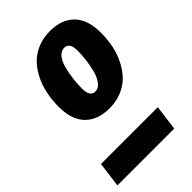

<svg xmlns="http://www.w3.org/2000/svg" viewBox="-218 -770 848 848"><g transform="rotate(-45 206.0 -346.5)"><path d="M264.2 -692.9Q337.9 -692.9 378.4 -651.4Q418.9 -609.9 418.9 -528.8Q418.9 -488.3 411.4 -450.4Q403.8 -412.6 387 -378.7Q370.1 -344.7 346.2 -319.6Q322.3 -294.4 287.1 -279.8Q252 -265.1 210 -265.1Q136.2 -265.1 95.7 -306.6Q55.2 -348.1 55.2 -429.2Q55.2 -470.2 63 -508.3Q70.8 -546.4 87.4 -580.1Q104 -613.8 128.2 -638.9Q152.3 -664.1 187.3 -678.5Q222.2 -692.9 264.2 -692.9ZM256.8 -596.2Q236.8 -596.2 221.9 -577.9Q207 -559.6 199.5 -530Q191.9 -500.5 188.5 -471.2Q185.1 -441.9 185.1 -413.1Q185.1 -361.8 217.8 -361.8Q237.3 -361.8 252.2 -380.9Q267.1 -399.9 274.9 -429.7Q282.7 -459.5 286.4 -489Q290 -518.6 290 -545.9Q290 -596.2 256.8 -596.2ZM-6.8 0 8.8 -118.2H363.8L348.1 0Z"/></g></svg>

Font: Fira Sans Compressed
Style: Bold Italic
Weight: 700
Width: 3
Italic angle: -8°
Designer: Carrois Corporate & Edenspiekermann AG
Foundry: Carrois Corporate GbR & Edenspiekermann AG
Version: Version 4.203;PS 004.203;hotconv 1.0.88;makeotf.lib2.5.64775